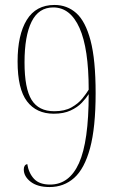

<svg xmlns="http://www.w3.org/2000/svg" viewBox="-20 -744 465 775"><path d="M180 11Q131 11 103.5 -10.5Q76 -32 76 -60Q76 -78 90 -82Q96 -45 117.5 -22Q139 1 182 1Q260 1 299 -86Q338 -173 338 -364Q328 -348 310.5 -329.5Q293 -311 265 -298Q237 -285 197 -285Q127 -285 89 -335Q51 -385 51 -496Q51 -603 88 -663.5Q125 -724 200 -724Q251 -724 288 -691Q325 -658 345.5 -580.5Q366 -503 366 -368Q366 -229 343.5 -146Q321 -63 279.5 -26Q238 11 180 11ZM199 -295Q241 -295 268.5 -310.5Q296 -326 312.5 -346.5Q329 -367 338 -382Q338 -548 301 -631Q264 -714 195 -714Q136 -714 107.5 -656.5Q79 -599 79 -492Q79 -387 107.5 -341Q136 -295 199 -295Z"/></svg>

Font: Noto Serif Display ExtraCondensed Thin
Style: Regular
Weight: 100
Width: 2
Designer: Monotype Design Team
Foundry: Monotype Imaging Inc.
Version: Version 2.009